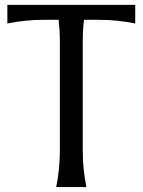

<svg xmlns="http://www.w3.org/2000/svg" viewBox="-20 -757 577 777"><path d="M207.5 0Q222.2 -73.2 222.2 -146.5V-590.8Q222.2 -633.8 217.3 -676.8H156.2Q83 -676.8 9.8 -662.1V-737.3H527.3V-662.1Q454.1 -676.8 380.9 -676.8H319.8Q314.9 -633.8 314.9 -590.8V-146.5Q314.9 -73.2 329.6 0Z"/></svg>

Font: Classica
Style: Book
Weight: 400
Designer: Wojciech Kalinowski "wmk69" (wmk69@o2.pl)
Foundry: Wojciech Kalinowski "wmk69" (wmk69@o2.pl)
Version: Version 2.1.1; 2021-05-14